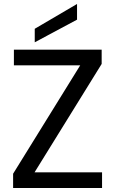

<svg xmlns="http://www.w3.org/2000/svg" viewBox="-20 -947 581 967"><path d="M154 -79H494V0H46V-72L384 -618H50V-697H492V-625ZM368 -848 155 -734V-802L368 -927Z"/></svg>

Font: DVN-Poppins
Style: Regular
Weight: 400
Designer: Ninad Kale (Devanagari), Jonny Pinhorn (Latin)
Foundry: Indian Type Foundry
Version: 4.004